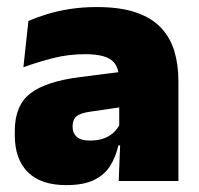

<svg xmlns="http://www.w3.org/2000/svg" viewBox="-20 -526 578 558"><path d="M325 0 330 -126 326.5 -130.5V-283.5L325 -301.5Q325 -336 302.8 -352.2Q280.5 -368.5 227 -368.5Q178.5 -368.5 133.8 -357Q89 -345.5 48 -330.5L62.5 -465Q87.5 -476 118 -485.2Q148.5 -494.5 184.5 -500Q220.5 -505.5 261 -505.5Q329.5 -505.5 375.2 -489.8Q421 -474 448 -445.2Q475 -416.5 486.8 -377Q498.5 -337.5 498.5 -290V0ZM172.5 12Q98.5 12 60.8 -25.8Q23 -63.5 23 -133V-145.5Q23 -219.5 68.2 -254.5Q113.5 -289.5 213 -302L338.5 -318L349 -217L242.5 -201.5Q213.5 -197.5 202.2 -187.8Q191 -178 191 -159V-157Q191 -139.5 202.8 -128.5Q214.5 -117.5 242 -117.5Q265 -117.5 281.8 -123.8Q298.5 -130 309.8 -140.5Q321 -151 327.5 -163.5L352.5 -103.5H324Q316.5 -70 300.2 -44Q284 -18 253.5 -3Q223 12 172.5 12Z"/></svg>

Font: Anek Gujarati ExtraBold
Style: Regular
Weight: 800
Version: Version 1.003